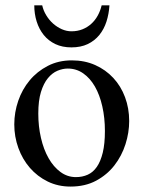

<svg xmlns="http://www.w3.org/2000/svg" viewBox="-20 -687 540 722"><path d="M374.5 -194.3Q374.5 -244.1 364.7 -287.1Q355 -330.1 336.9 -361.6Q318.8 -393.1 293 -411.1Q267.1 -429.2 234.9 -429.2Q215.8 -429.2 196 -420.9Q176.3 -412.6 160.2 -393.1Q144 -373.5 134 -341.1Q124 -308.6 124 -259.8Q124 -211.9 134 -168.5Q144 -125 162.6 -92.3Q181.2 -59.6 207.3 -40.3Q233.4 -21 265.6 -21Q289.6 -21 309.8 -30Q330.1 -39.1 344.2 -59.6Q358.4 -80.1 366.5 -113.3Q374.5 -146.5 374.5 -194.3ZM465.8 -231.9Q465.8 -188.5 451.9 -144.8Q438 -101.1 410.4 -65.4Q382.8 -29.8 341.6 -7.6Q300.3 14.6 245.1 14.6Q198.2 14.6 159.4 -4.4Q120.6 -23.4 92.5 -55.7Q64.5 -87.9 49.1 -130.4Q33.7 -172.9 33.7 -219.2Q33.7 -264.6 48.6 -307.9Q63.5 -351.1 91.6 -384.8Q119.6 -418.5 159.7 -439.2Q199.7 -460 250 -460Q298.3 -460 337.9 -442.4Q377.4 -424.8 406 -394Q434.6 -363.3 450.2 -321.5Q465.8 -279.8 465.8 -231.9ZM391.6 -667Q389.6 -634.8 380.4 -606Q371.1 -577.1 353.5 -555.4Q335.9 -533.7 309.8 -521.2Q283.7 -508.8 248.5 -508.8Q214.4 -508.8 188.2 -521.2Q162.1 -533.7 144.5 -555.4Q127 -577.1 117.9 -606Q108.9 -634.8 108.9 -667H138.7Q143.1 -647 154.1 -629.2Q165 -611.3 179.9 -598.1Q194.8 -585 212.6 -577.1Q230.5 -569.3 248.5 -569.3Q271.5 -569.3 290.3 -576.9Q309.1 -584.5 323.5 -597.7Q337.9 -610.8 347.7 -628.7Q357.4 -646.5 362.3 -667Z"/></svg>

Font: Tai Heritage Pro
Style: Regular
Weight: 400
Designer: Faah Baccam, Walt Agee, Victor Gaultney, Annie Olsen
Foundry: SIL International
Version: Version 2.600